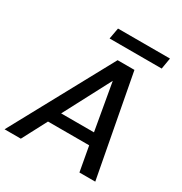

<svg xmlns="http://www.w3.org/2000/svg" viewBox="-215 -1011 1095 1155"><g transform="rotate(30 332.5 -433.0)"><path d="M-18 0 363 -700H480L612 0H502L471 -171H185L95 0ZM229 -253H457L400 -578ZM256 -789 270 -866H631L618 -789Z"/></g></svg>

Font: DeepMind Sans Medium
Style: Italic
Weight: 500
Italic angle: -10°
Designer: Jonny Pinhorn / Modifications: Colophon Foundry
Foundry: Colophon Foundry
Version: Version 1.002; ttfautohint (v1.8.2)